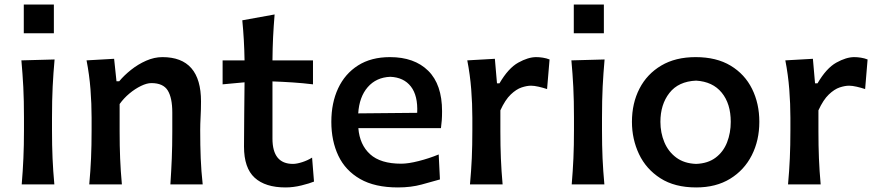

<svg xmlns="http://www.w3.org/2000/svg" viewBox="-20 -800 3806 833"><path d="M83.2 -780.3H213.7V-655.7H83.2ZM74.2 0Q79.1 -58.6 81.5 -113.5Q84 -168.5 84 -235.4V-289.1Q84 -364.7 81.1 -422.1Q78.1 -479.5 72.8 -538.1L216.8 -542Q211.4 -482.4 208.5 -424.3Q205.6 -366.2 205.6 -289.1V-235.4Q205.6 -168.5 208 -113.5Q210.4 -58.6 215.8 0Z M367.2 0Q372.6 -58.6 375 -113.5Q377.4 -168.5 377.4 -235.4V-289.1Q377.4 -349.6 372.6 -412.4Q367.7 -475.1 355.5 -538.1L475.1 -544.9L485.4 -447.3H497.1Q518.1 -472.7 548.3 -496.8Q578.6 -521 614 -536.6Q649.4 -552.2 684.6 -552.2Q852.1 -552.2 852.1 -359.9Q852.1 -324.7 850.3 -293Q848.6 -261.2 848.6 -235.4Q848.6 -168.5 850.8 -113.5Q853 -58.6 859.4 0H719.2Q723.1 -58.6 725.3 -112.8Q727.5 -167 727.5 -229.5V-312Q727.5 -375.5 707.8 -407.5Q688 -439.5 636.7 -439.5Q617.2 -439.5 591.8 -427.2Q566.4 -415 541.7 -394.5Q517.1 -374 499 -348.6V-229.5Q499 -167 501.2 -112.8Q503.4 -58.6 508.8 0Z M1218.8 13.2Q1130.9 13.2 1084.7 -29.1Q1038.6 -71.3 1038.6 -164.1Q1038.6 -236.3 1039.6 -307.1Q1040.5 -377.9 1041 -442.9L945.8 -434.1V-538.1H1041Q1039.6 -627 1031.2 -711.9L1171.4 -737.3Q1167 -683.6 1164.8 -638.4Q1162.6 -593.3 1162.1 -538.1H1337.9V-434.1Q1293.9 -439.5 1249.5 -442.4Q1205.1 -445.3 1162.1 -446.8V-198.7Q1162.1 -88.9 1251 -88.9Q1267.1 -88.9 1290.8 -96.4Q1314.5 -104 1334 -116.2L1342.3 -12.2Q1323.7 -4.4 1288.3 4.4Q1252.9 13.2 1218.8 13.2Z M1706.5 13.2Q1606.4 13.2 1542.5 -23.4Q1478.5 -60.1 1448 -124.3Q1417.5 -188.5 1417.5 -271.5Q1417.5 -353.5 1447 -416.7Q1476.6 -480 1533.4 -516.1Q1590.3 -552.2 1671.9 -552.2Q1777.8 -552.2 1837.9 -492.9Q1897.9 -433.6 1897.9 -317.4Q1897.9 -295.9 1896.7 -278.6Q1895.5 -261.2 1893.1 -244.1H1534.7Q1540.5 -171.9 1585.7 -130.9Q1630.9 -89.8 1720.7 -89.8Q1751.5 -89.8 1796.6 -101.3Q1841.8 -112.8 1883.3 -129.9L1888.7 -21.5Q1856 -12.2 1809.6 0.5Q1763.2 13.2 1706.5 13.2ZM1790 -310.5Q1793.5 -384.8 1762.7 -424.6Q1731.9 -464.4 1673.3 -466.8Q1612.3 -464.4 1575.4 -421.9Q1538.6 -379.4 1534.2 -308.1Z M2019 0Q2024.4 -58.6 2026.9 -113.5Q2029.3 -168.5 2029.3 -235.4V-289.1Q2029.3 -349.6 2024.4 -412.4Q2019.5 -475.1 2007.3 -538.1L2127 -544.9L2136.2 -438.5H2147Q2185.5 -504.4 2228.5 -528.3Q2271.5 -552.2 2306.2 -552.2Q2319.8 -552.2 2335.2 -549.8Q2350.6 -547.4 2364.3 -542L2353.5 -413.6Q2335.9 -419.4 2316.9 -423.8Q2297.9 -428.2 2283.7 -428.2Q2266.1 -428.2 2243.2 -420.7Q2220.2 -413.1 2196 -390.1Q2171.9 -367.2 2150.9 -321.3V-229.5Q2150.9 -167 2153.1 -112.8Q2155.3 -58.6 2160.6 0Z M2469.4 -780.3H2599.9V-655.7H2469.4ZM2460.4 0Q2465.3 -58.6 2467.8 -113.5Q2470.2 -168.5 2470.2 -235.4V-289.1Q2470.2 -364.7 2467.3 -422.1Q2464.4 -479.5 2459 -538.1L2603 -542Q2597.7 -482.4 2594.7 -424.3Q2591.8 -366.2 2591.8 -289.1V-235.4Q2591.8 -168.5 2594.2 -113.5Q2596.7 -58.6 2602.1 0Z M3000.5 13.2Q2907.2 13.2 2845.2 -26.6Q2783.2 -66.4 2752.4 -131.3Q2721.7 -196.3 2721.7 -271.5Q2721.7 -352.1 2754.4 -415.5Q2787.1 -479 2848.9 -515.6Q2910.6 -552.2 2998 -552.2Q3088.4 -552.2 3149.9 -515.1Q3211.4 -478 3242.9 -414.3Q3274.4 -350.6 3274.4 -271.5Q3274.4 -190.9 3241.7 -126.5Q3209 -62 3147.7 -24.4Q3086.4 13.2 3000.5 13.2ZM3000 -88.9Q3051.3 -90.8 3084.7 -116Q3118.2 -141.1 3134.3 -182.1Q3150.4 -223.1 3150.4 -271.5Q3150.4 -350.1 3111.3 -397.9Q3072.3 -445.8 3000 -450.2Q2923.3 -446.8 2884.3 -396.7Q2845.2 -346.7 2845.2 -271.5Q2845.2 -224.1 2862.3 -183.1Q2879.4 -142.1 2913.8 -116.5Q2948.2 -90.8 3000 -88.9Z M3398.9 0Q3404.3 -58.6 3406.7 -113.5Q3409.2 -168.5 3409.2 -235.4V-289.1Q3409.2 -349.6 3404.3 -412.4Q3399.4 -475.1 3387.2 -538.1L3506.8 -544.9L3516.1 -438.5H3526.9Q3565.4 -504.4 3608.4 -528.3Q3651.4 -552.2 3686 -552.2Q3699.7 -552.2 3715.1 -549.8Q3730.5 -547.4 3744.1 -542L3733.4 -413.6Q3715.8 -419.4 3696.8 -423.8Q3677.7 -428.2 3663.6 -428.2Q3646 -428.2 3623 -420.7Q3600.1 -413.1 3575.9 -390.1Q3551.8 -367.2 3530.8 -321.3V-229.5Q3530.8 -167 3533 -112.8Q3535.2 -58.6 3540.5 0Z"/></svg>

Font: Pinar-DS3-FD SemiBold
Style: Regular
Weight: 600
Designer: Amin Abedi
Version: Version 3.000